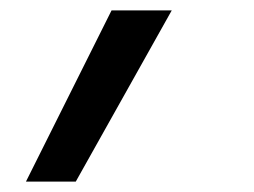

<svg xmlns="http://www.w3.org/2000/svg" viewBox="-20 -166 490 370"><path d="M30 184 195 -146H311L126 184Z"/></svg>

Font: Iosevka Etoile Medium
Style: Italic
Weight: 500
Italic angle: -9°
Designer: Belleve Invis
Foundry: Belleve Invis
Version: Version 22.1.2; ttfautohint (v1.8.4)